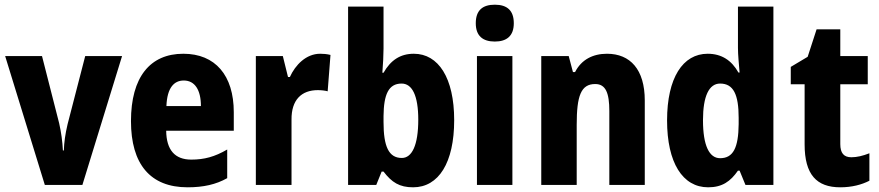

<svg xmlns="http://www.w3.org/2000/svg" viewBox="-20 -788 3747 818"><path d="M171 0H331L500 -549H343L268 -259C258 -217 253 -181 252 -147H248C246 -186 241 -223 232 -263L159 -549H2Z M761 -559C619 -559 538 -459 538 -272C538 -89 620 10 779 10C847 10 900 -2 948 -29V-151C895 -120 850 -108 795 -108C725 -108 689 -149 688 -231H976V-310C976 -467 897 -559 761 -559ZM763 -445C810 -445 836 -405 836 -336H689C692 -415 722 -445 763 -445Z M1344 -559C1284 -559 1238 -511 1215 -460H1207L1185 -549H1070V0H1222V-278C1221 -363 1265 -404 1334 -404C1349 -404 1366 -402 1376 -399L1388 -554C1372 -558 1357 -559 1344 -559Z M1614 -581V-760H1463V0H1583L1606 -57H1614C1649 -11 1682 10 1740 10C1849 10 1915 -95 1915 -276C1915 -456 1848 -559 1743 -559C1685 -559 1644 -531 1614 -478H1609C1612 -516 1614 -554 1614 -581ZM1691 -432C1736 -432 1762 -381 1762 -278C1762 -169 1735 -115 1692 -115C1636 -115 1614 -164 1614 -268V-294C1615 -385 1635 -432 1691 -432Z M2088 -768C2036 -768 2007 -744 2007 -689C2007 -635 2037 -611 2088 -611C2139 -611 2169 -635 2169 -689C2169 -743 2141 -768 2088 -768ZM2163 -549H2012V0H2163Z M2566 -559C2506 -559 2457 -534 2430 -481H2421L2403 -549H2286V0H2437V-256C2437 -380 2455 -430 2516 -430C2561 -430 2576 -391 2576 -315V0H2727V-360C2727 -492 2665 -559 2566 -559Z M2997 10C3057 10 3092 -15 3124 -61H3131L3156 0H3275V-760H3124V-584C3124 -553 3128 -517 3131 -479H3126C3097 -531 3054 -559 2995 -559C2889 -559 2822 -456 2822 -275C2822 -95 2888 10 2997 10ZM3048 -114C3002 -114 2975 -167 2975 -276C2975 -379 3001 -432 3048 -432C3105 -432 3127 -385 3127 -286V-259C3126 -159 3104 -114 3048 -114Z M3607 -118C3575 -118 3560 -136 3560 -174V-429H3677V-549H3560V-663H3459L3421 -546L3349 -503V-429H3408V-173C3408 -44 3459 10 3560 10C3609 10 3651 -1 3684 -18V-135C3656 -124 3631 -118 3607 -118Z"/></svg>

Font: Noto Sans Gurmukhi Condensed ExtraBold
Style: Regular
Weight: 800
Width: 3
Designer: Jelle Bosma - Monotype Design Team
Foundry: Monotype Imaging Inc.
Version: Version 2.004